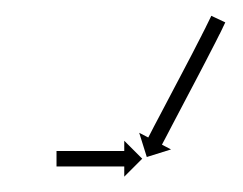

<svg xmlns="http://www.w3.org/2000/svg" viewBox="-20 -556 314 248"><path d="M54 -361C53.7 -361 53.3 -361 53 -361V-341C53.3 -341 53.7 -341 54 -341C54.9 -341 55.8 -341 56.8 -341C58.2 -341 59.6 -341 61.1 -341C62.9 -341 64.8 -341 66.7 -341C68.9 -341 71.1 -341 73.3 -341C75.8 -341 78.2 -341 80.7 -341C83.3 -341 86 -341 88.6 -341C91.3 -341 94 -341 96.7 -341C99.5 -341 102.2 -341 104.9 -341C107.5 -341 110.2 -341 112.8 -341C115.3 -341 117.7 -341 120.2 -341C122.4 -341 124.6 -341 126.8 -341C128.7 -341 130.6 -341 132.4 -341C133.9 -341 135.3 -341 136.7 -341C137.7 -341 138.6 -341 139.5 -341C139.8 -341 140.2 -341 140.5 -341V-327.8L163.7 -351L140.5 -374.2V-361C140.2 -361 139.8 -361 139.5 -361C138.6 -361 137.7 -361 136.7 -361C135.3 -361 133.9 -361 132.4 -361C130.6 -361 128.7 -361 126.8 -361C124.6 -361 122.4 -361 120.2 -361C117.7 -361 115.3 -361 112.8 -361C110.2 -361 107.5 -361 104.9 -361C102.2 -361 99.5 -361 96.7 -361C94 -361 91.3 -361 88.6 -361C86 -361 83.3 -361 80.7 -361C78.2 -361 75.8 -361 73.3 -361C71.1 -361 68.9 -361 66.7 -361C64.8 -361 62.9 -361 61.1 -361C59.6 -361 58.2 -361 56.8 -361C55.8 -361 54.9 -361 54 -361ZM270.1 -525.2C270.4 -525.9 270.7 -526.5 271 -527.1L252.9 -535.6C252.6 -535 252.3 -534.4 252.1 -533.8L252.1 -533.8L252.1 -533.8C251.3 -532.1 250.4 -530.4 249.6 -528.7L249.6 -528.7L249.6 -528.7C248.3 -526.1 247.1 -523.5 245.7 -520.8L245.8 -520.9L245.8 -520.9C244.1 -517.5 242.4 -514.1 240.6 -510.7L240.7 -510.7L240.7 -510.8C238.6 -506.8 236.6 -502.8 234.5 -498.8L234.5 -498.8L234.5 -498.8C232.3 -494.4 230 -490 227.7 -485.5C225.2 -480.8 222.7 -476.1 220.3 -471.4C217.7 -466.5 215.2 -461.6 212.6 -456.7C210.1 -451.9 207.5 -447 204.9 -442.1C202.5 -437.4 200 -432.7 197.5 -428C195.2 -423.6 192.9 -419.1 190.5 -414.7C188.5 -410.8 186.4 -406.8 184.3 -402.9C182.6 -399.5 180.8 -396.2 179 -392.9C177.7 -390.3 176.3 -387.7 175 -385.1C174.1 -383.5 173.3 -381.8 172.4 -380.1C172.1 -379.6 171.8 -379 171.5 -378.4L159.8 -384.5L169.6 -353.2L200.9 -363L189.2 -369.1C189.5 -369.7 189.8 -370.3 190.1 -370.9C191 -372.5 191.8 -374.2 192.7 -375.8C194.1 -378.4 195.4 -381 196.8 -383.6C198.5 -386.9 200.3 -390.2 202 -393.6C204.1 -397.5 206.2 -401.5 208.2 -405.4C210.6 -409.8 212.9 -414.2 215.2 -418.7C217.7 -423.4 220.2 -428.1 222.6 -432.8C225.2 -437.7 227.8 -442.6 230.3 -447.4C232.9 -452.3 235.4 -457.2 238 -462.1C240.5 -466.8 242.9 -471.6 245.4 -476.3C247.7 -480.8 250 -485.2 252.3 -489.7L252.3 -489.7L252.3 -489.7C254.4 -493.7 256.4 -497.7 258.5 -501.7L258.5 -501.7L258.5 -501.7C260.2 -505.1 261.9 -508.5 263.6 -511.9L263.7 -511.9L263.7 -511.9C265 -514.6 266.3 -517.3 267.6 -519.9L267.6 -520L267.6 -520C268.5 -521.7 269.3 -523.5 270.1 -525.2L270.1 -525.2Z"/></svg>

Font: FRB American Cursive Just Arrows Medium
Style: Italic
Weight: 500
Italic angle: -25°
Version: Version 2.0;Modular Font Editor K font №1